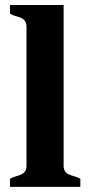

<svg xmlns="http://www.w3.org/2000/svg" viewBox="-20 -730 353 750"><path d="M228.5 -82Q228.5 -56.6 252 -47.4Q261.7 -43.5 272.9 -40.5Q284.2 -37.6 293.9 -31.2V0H19V-31.2Q28.3 -37.6 39.6 -40.5Q50.8 -43.5 60.5 -47.4Q83.5 -56.6 83.5 -82V-625.5Q83.5 -651.4 60.5 -661.1Q50.8 -665 39.6 -667.7Q28.3 -670.4 19 -676.8V-710.4H228.5Z"/></svg>

Font: Stardos Stencil
Style: Bold
Weight: 700
Designer: vernon adams
Foundry: vernon adams
Version: Version 1.000